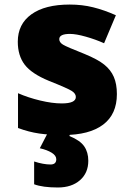

<svg xmlns="http://www.w3.org/2000/svg" viewBox="-20 -583 573 843"><path d="M493.2 -169.9Q493.2 -81.1 432.6 -35.6Q372.1 9.8 258.8 9.8Q197.3 9.8 151.9 3.2Q106.4 -3.4 59.1 -21V-173.8Q103.5 -154.3 156.5 -141.6Q209.5 -128.9 251 -128.9Q313 -128.9 313 -157.2Q313 -171.9 295.7 -183.3Q278.3 -194.8 194.8 -228Q118.7 -259.3 88.4 -299.1Q58.1 -338.9 58.1 -399.9Q58.1 -477.1 117.7 -520Q177.2 -563 286.1 -563Q340.8 -563 388.9 -551Q437 -539.1 488.8 -516.1L437 -393.1Q398.9 -410.2 356.4 -422.1Q314 -434.1 287.1 -434.1Q240.2 -434.1 240.2 -411.1Q240.2 -397 256.6 -387Q272.9 -377 351.1 -346.2Q409.2 -322.3 437.7 -299.3Q466.3 -276.4 479.7 -245.4Q493.2 -214.4 493.2 -169.9ZM367.7 123Q367.7 176.3 331.1 208.3Q294.4 240.2 233.9 240.2Q167.5 240.2 129.9 226.1V126Q170.4 139.2 201.7 139.2Q227.1 139.2 227.1 116.2Q227.1 100.1 207 87.6Q187 75.2 154.8 67.9L189.9 0H289.1L284.7 14.2Q331.5 33.2 349.6 59.3Q367.7 85.4 367.7 123Z"/></svg>

Font: Open Sans ExtBd
Style: Bold
Weight: 800
Foundry: Ascender Corporation
Version: Version 1.10